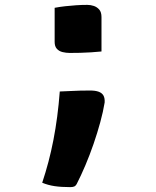

<svg xmlns="http://www.w3.org/2000/svg" viewBox="-20 -568 640 787"><path d="M396 -357Q375 -355 353 -353.5Q331 -352 309 -351.5Q287 -351 266 -351Q251 -351 236.5 -354.5Q222 -358 213 -368Q204 -378 204 -396V-536Q225 -540 247.5 -542.5Q270 -545 292.5 -546.5Q315 -548 338 -548Q352 -548 365 -543.5Q378 -539 387 -528.5Q396 -518 396 -498ZM268 199Q231 199 204 195Q177 191 153 181Q167 139 178.5 95.5Q190 52 199 5.5Q208 -41 214.5 -90.5Q221 -140 225 -193Q252 -194 271 -195Q290 -196 308.5 -196.5Q327 -197 349 -197Q371 -197 384.5 -192Q398 -187 404 -176.5Q410 -166 409 -148Q403 -111 391 -67Q379 -23 363.5 22Q348 67 330 109.5Q312 152 294 187Q290 194 284 196.5Q278 199 268 199Z"/></svg>

Font: Rec Mono Semicasual
Style: Bold
Weight: 700
Version: Version 1.085; ttfautohint (v1.8.4.7-5d5b)